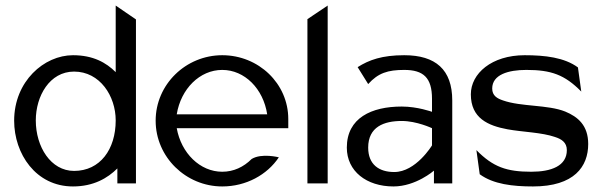

<svg xmlns="http://www.w3.org/2000/svg" viewBox="-20 -661 2172 692"><path d="M31 -226C31 -107 109 11 243 11C317 11 368 -19 403 -54V0H470V-591L397 -641V-401C363 -435 316 -462 243 -462C139 -462 31 -368 31 -226ZM109 -227C109 -315 159 -403 247 -403C340 -403 397 -315 397 -227C397 -123 341 -45 247 -45C163 -45 109 -132 109 -227Z M541 -226C541 -95 650 11 781 11C867 11 943 -31 985 -94C985 -94 923 -110 887 -88C858 -59 822 -42 781 -42C701 -42 633 -109 617 -199H1019V-232C1019 -360 912 -462 781 -462C650 -462 541 -357 541 -226ZM617 -249C632 -341 700 -409 781 -409C862 -409 929 -341 943 -249Z M1088 0H1161V-641L1088 -592Z M1230 -129C1230 -44 1301 11 1398 11C1479 11 1544 -46 1544 -46V0H1610V-299C1610 -410 1550 -462 1437 -462C1357 -462 1310 -445 1269 -419L1307 -358C1343 -398 1378 -409 1437 -409C1506 -409 1537 -381 1537 -305V-258C1537 -258 1485 -277 1428 -277C1319 -277 1230 -236 1230 -129ZM1307 -129C1307 -204 1364 -225 1428 -225C1482 -225 1537 -199 1537 -199V-137C1537 -137 1479 -41 1401 -41C1346 -41 1307 -68 1307 -129Z M1677 -321C1677 -235 1739 -208 1809 -195C1863 -185 1933 -184 1981 -167C2003 -160 2023 -148 2023 -120C2023 -63 1967 -42 1895 -42C1806 -42 1757 -59 1697 -120L1709 -33C1758 3 1828 11 1901 11C2050 11 2100 -61 2100 -142C2100 -209 2063 -240 2017 -259C1955 -284 1858 -276 1793 -299C1772 -306 1754 -316 1754 -342C1754 -392 1812 -409 1877 -409C1966 -409 2015 -392 2075 -331L2063 -418C2014 -454 1944 -462 1871 -462C1752 -462 1677 -396 1677 -321Z"/></svg>

Font: Charger Sport
Style: Df
Weight: 400
Designer: Jasper
Foundry: Cannot Into Space Fonts
Version: Version 1.1